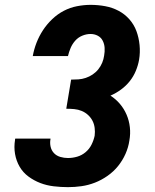

<svg xmlns="http://www.w3.org/2000/svg" viewBox="-20 -763 640 791"><path d="M260 8Q231 8 201.5 4.5Q172 1 146 -9Q120 -19 97.5 -35.5Q75 -52 61 -76Q47 -100 42 -128.5Q37 -157 42 -187Q42 -188 42 -189.5Q42 -191 43 -192H188Q188 -192 188 -191.5Q188 -191 188 -190Q185 -174 188.5 -158.5Q192 -143 202.5 -132Q213 -121 228.5 -116.5Q244 -112 260 -112Q279 -112 298 -117.5Q317 -123 332.5 -136Q348 -149 357 -167Q366 -185 370 -204Q372 -220 370 -236Q368 -252 361 -265.5Q354 -279 342.5 -289.5Q331 -300 316.5 -306Q302 -312 286 -313.5Q270 -315 253 -315L273 -435Q288 -435 303 -436Q318 -437 333 -442Q348 -447 361.5 -456Q375 -465 385 -477.5Q395 -490 401 -504.5Q407 -519 409 -534Q412 -550 411 -566Q410 -582 403 -595.5Q396 -609 382.5 -616Q369 -623 353 -623Q336 -623 319 -616Q302 -609 290 -595.5Q278 -582 271 -565.5Q264 -549 260 -532H115Q120 -560 130.5 -587Q141 -614 157 -638.5Q173 -663 195 -684Q217 -705 243 -718.5Q269 -732 297.5 -737.5Q326 -743 353 -743Q384 -743 413.5 -737.5Q443 -732 468.5 -718.5Q494 -705 513 -683.5Q532 -662 542 -635Q552 -608 555 -577.5Q558 -547 553 -517Q549 -494 539.5 -471Q530 -448 514.5 -428.5Q499 -409 478.5 -394Q458 -379 435 -369Q457 -355 474 -335Q491 -315 501.5 -290.5Q512 -266 515 -239Q518 -212 513 -184Q509 -156 497 -129Q485 -102 466.5 -79Q448 -56 423 -38.5Q398 -21 371 -10.5Q344 0 316 4Q288 8 260 8Z"/></svg>

Font: Iosevka Curly HvExObl
Style: Regular
Weight: 900
Width: 7
Italic angle: -9°
Monospace: yes
Designer: Belleve Invis
Foundry: Belleve Invis
Version: Version 11.1.0; ttfautohint (v1.8.3)